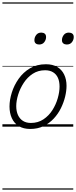

<svg xmlns="http://www.w3.org/2000/svg" viewBox="-20 -1053 633 1596"><path d="M231 19Q175 19 136.5 -4.5Q98 -28 78.5 -70.5Q59 -113 59 -168Q59 -222 78 -283Q97 -344 135 -398Q173 -452 229.5 -485.5Q286 -519 362 -519Q417 -519 455 -497Q493 -475 513 -434Q533 -393 533 -340Q533 -298 521.5 -250Q510 -202 486.5 -154Q463 -106 426.5 -67Q390 -28 341.5 -4.5Q293 19 231 19ZM237 -31Q296 -31 341 -61Q386 -91 415.5 -137.5Q445 -184 460 -236.5Q475 -289 475 -333Q475 -376 461.5 -406Q448 -436 421 -452.5Q394 -469 355 -469Q297 -469 252.5 -440Q208 -411 177.5 -364.5Q147 -318 131 -266.5Q115 -215 115 -171Q115 -128 129.5 -96.5Q144 -65 171 -48Q198 -31 237 -31ZM305 -683Q288 -683 277 -692Q266 -701 266 -719Q266 -743 281 -762.5Q296 -782 323 -782Q341 -782 352 -773Q363 -764 363 -745Q363 -722 348 -702.5Q333 -683 305 -683ZM535 -683Q518 -683 506.5 -692Q495 -701 495 -719Q495 -743 510 -762.5Q525 -782 552 -782Q570 -782 581.5 -773Q593 -764 593 -745Q593 -722 578 -702.5Q563 -683 535 -683ZM0 513H589V523H0ZM0 -20H589V0H0ZM0 -505H589V-500H0ZM0 -1033H589V-1023H0Z"/></svg>

Font: Playwrite IN Guides
Style: Regular
Weight: 400
Designer: Veronika Burian, José Scaglione
Foundry: TypeTogether
Version: Version 1.003